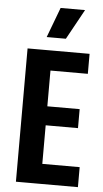

<svg xmlns="http://www.w3.org/2000/svg" viewBox="-59 -910 509 947"><g transform="rotate(5 195.5 -436.5)"><path d="M57 0V-660H179V0ZM130 0V-99H364V0ZM130 -290V-384H339V-290ZM130 -561V-660H364V-561ZM241 -724H146L202 -873H323Z"/></g></svg>

Font: Bricolage Grotesque 24pt Condensed SemiBold
Style: Regular
Weight: 600
Width: 3
Designer: Mathieu Triay
Foundry: Atelier Triay
Version: Version 1.001;gftools[0.9.33.dev8+g029e19f]